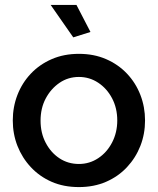

<svg xmlns="http://www.w3.org/2000/svg" viewBox="-20 -751 642 781"><path d="M301 10Q239 10 190 -11.5Q141 -33 105.5 -71Q70 -109 51 -157.5Q32 -206 32 -261Q32 -316 51 -365Q70 -414 105.5 -451.5Q141 -489 190.5 -510.5Q240 -532 301 -532Q362 -532 411.5 -510.5Q461 -489 496.5 -451.5Q532 -414 551 -365Q570 -316 570 -261Q570 -206 551 -157.5Q532 -109 496.5 -71Q461 -33 411.5 -11.5Q362 10 301 10ZM145 -260Q145 -210 166 -170Q187 -130 222 -107Q257 -84 301 -84Q344 -84 379.5 -107.5Q415 -131 436 -171.5Q457 -212 457 -261Q457 -311 436 -351Q415 -391 379.5 -414.5Q344 -438 301 -438Q257 -438 222 -414Q187 -390 166 -350.5Q145 -311 145 -260ZM186 -731H291L348 -621L278 -599Z"/></svg>

Font: Raleway Thin SemiBold
Style: Regular
Weight: 600
Version: Version 4.026